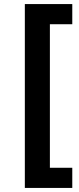

<svg xmlns="http://www.w3.org/2000/svg" viewBox="-20 -739 388 943"><path d="M102 184V-719H335V-620H225V85H335V184Z"/></svg>

Font: Nunitoga
Style: Bold
Weight: 700
Designer: Vernon Adams
Foundry: Vernon Adams
Version: Version 1.0